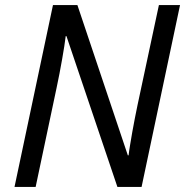

<svg xmlns="http://www.w3.org/2000/svg" viewBox="-20 -734 727 754"><path d="M37 0 188 -714H284L482 -124H485Q487 -142 491 -165.5Q495 -189 499.5 -215.5Q504 -242 509.5 -269Q515 -296 520 -321L604 -714H687L536 0H441L241 -592H238Q236 -576 232.5 -552.5Q229 -529 224 -501.5Q219 -474 213.5 -444.5Q208 -415 202 -388L120 0Z"/></svg>

Font: Noto Sans Display
Style: Italic
Weight: 400
Italic angle: -12°
Designer: Monotype Design Team
Foundry: Monotype Imaging Inc.
Version: Version 2.003